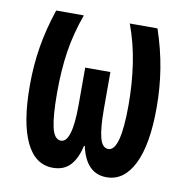

<svg xmlns="http://www.w3.org/2000/svg" viewBox="-67 -608 664 683"><g transform="rotate(10 265.0 -266.5)"><path d="M167 10Q103 10 69.5 -60.5Q36 -131 36 -265Q36 -337 47 -404Q58 -471 82 -543H182Q157 -474 146.5 -406.5Q136 -339 136 -256Q136 -172 145.5 -131Q155 -90 179 -90Q219 -90 219 -228V-361H310V-228Q310 -158 319 -124Q328 -90 350 -90Q394 -90 394 -257Q394 -332 383.5 -403.5Q373 -475 348 -543H448Q472 -472 483 -404Q494 -336 494 -265Q494 -131 459 -60.5Q424 10 361 10Q287 10 266 -86H263Q253 -40 230 -15Q207 10 167 10Z"/></g></svg>

Font: Noto Sans Mono Condensed SemiBold
Style: Regular
Weight: 600
Width: 3
Designer: Monotype Design Team
Foundry: Monotype Imaging Inc.
Version: Version 2.014